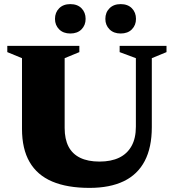

<svg xmlns="http://www.w3.org/2000/svg" viewBox="-20 -899 846 934"><path d="M641 -283V-616L562 -645.5V-676H790V-645.5L718.5 -616V-280.5Q718.5 -181.5 684 -115.8Q649.5 -50 582 -17.5Q514.5 15 415.5 15Q307 15 234 -16Q161 -47 124 -110.8Q87 -174.5 87 -272V-616L15.5 -645.5V-676H366V-645.5L294.5 -616V-276.5Q294.5 -222.5 313.2 -186.2Q332 -150 369.8 -131.5Q407.5 -113 464 -113Q520.5 -113 559.8 -132Q599 -151 620 -188.8Q641 -226.5 641 -283ZM322 -736Q288 -736 267.8 -756.2Q247.5 -776.5 247.5 -807Q247.5 -838.5 267.8 -858.8Q288 -879 322 -879Q356.5 -879 376.5 -858.8Q396.5 -838.5 396.5 -807Q396.5 -776.5 376.5 -756.2Q356.5 -736 322 -736ZM567 -736Q533 -736 512.8 -756.2Q492.5 -776.5 492.5 -807Q492.5 -838.5 512.8 -858.8Q533 -879 567 -879Q601.5 -879 621.5 -858.8Q641.5 -838.5 641.5 -807Q641.5 -776.5 621.5 -756.2Q601.5 -736 567 -736Z"/></svg>

Font: Newsreader 16pt 16pt ExtraBold
Style: Regular
Weight: 800
Version: Version 1.003